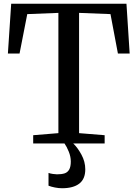

<svg xmlns="http://www.w3.org/2000/svg" viewBox="-20 -763 731 1021"><path d="M652.5 -743 669.5 -478.5H607L567.5 -688L400.5 -694.5V-55L536.5 -44V0H369.5Q392 21 412.8 58.8Q433.5 96.5 433.5 137.5Q433.5 189 401.5 213.5Q369.5 238 310 238Q292 238 271.8 234Q251.5 230 238 224.5V156.5Q247.5 160 261 162Q274.5 164 283 164Q308 164 323.8 158.8Q339.5 153.5 348 138.5Q356.5 123.5 356.5 95.5Q356.5 70 345.5 43Q334.5 16 323 0H156.5V-44L290.5 -55V-694.5L125 -688L84 -478.5H22L39.5 -743Z"/></svg>

Font: Merriweather 12pt
Style: Regular
Weight: 400
Designer: Eben Sorkin
Foundry: Eben Sorkin
Version: Version 2.100